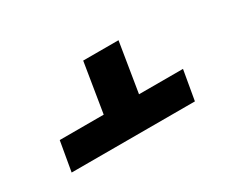

<svg xmlns="http://www.w3.org/2000/svg" viewBox="-55 -676 611 518"><g transform="rotate(-30 250.0 -417.0)"><path d="M50 -294 66 -386H203L228 -540H338L313 -386H450L434 -294Z"/></g></svg>

Font: Iosevka Extrabold Oblique
Style: Regular
Weight: 800
Italic angle: -9°
Monospace: yes
Designer: Belleve Invis
Foundry: Belleve Invis
Version: Version 32.5.0; ttfautohint (v1.8.4)